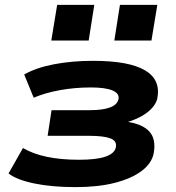

<svg xmlns="http://www.w3.org/2000/svg" viewBox="-20 -755 719 786"><path d="M289 11Q192 11 120 -4Q48 -19 15 -45L74 -149Q115 -125 172 -113Q229 -101 303 -101Q376 -101 412.5 -114Q449 -127 454 -151Q460 -178 432 -188.5Q404 -199 345 -199H175L191 -304H349Q400 -304 430 -315Q460 -326 465 -349Q470 -372 441 -384.5Q412 -397 352 -397Q286 -397 225.5 -386Q165 -375 118 -355L79 -450Q128 -478 201.5 -492Q275 -506 361 -506Q507 -506 573 -467.5Q639 -429 624 -352Q620 -333 603.5 -314Q587 -295 560.5 -280Q534 -265 498 -254L497 -257Q562 -248 591 -217Q620 -186 609 -126Q600 -85 559 -54.5Q518 -24 450 -6.5Q382 11 289 11ZM448 -589 471 -735H624L600 -589ZM190 -589 214 -735H366L343 -589Z"/></svg>

Font: Nunito Sans 10pt Expanded ExtraBold
Style: Italic
Weight: 800
Width: 7
Italic angle: -9°
Designer: Vernon Adams
Foundry: Vernon Adams
Version: Version 3.101;gftools[0.9.27]